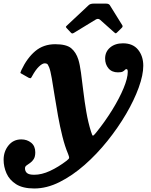

<svg xmlns="http://www.w3.org/2000/svg" viewBox="-95 -782 839 1064"><path d="M296.5 -602.5 274.5 -626Q269.5 -631.5 270.2 -633.8Q271 -636 277.5 -642L396.5 -753.5Q405.5 -762 424.5 -762H492Q508 -762 513.5 -753.5L583 -641.5Q587 -634.5 579.5 -627.5L554.5 -603Q548 -596.5 545.8 -597.2Q543.5 -598 538 -602.5L459.5 -672.5Q448.5 -682 434.5 -673L314 -599.5Q307 -595.5 303.8 -596.8Q300.5 -598 296.5 -602.5ZM558.5 -381Q525 -381 506.2 -403.2Q487.5 -425.5 487.5 -457.5Q487.5 -495 515 -518.5Q542.5 -542 586.5 -542Q641.5 -542 670.2 -506.5Q699 -471 699 -417.5Q699 -366.5 673.8 -296.8Q648.5 -227 603.8 -150.5Q559 -74 500.2 -0.8Q441.5 72.5 373.8 132Q306 191.5 235 227Q164 262.5 95 262.5Q31.5 262.5 -5.8 238.8Q-43 215 -59 178.5Q-75 142 -75 103.5Q-75 57.5 -48 24Q-21 -9.5 23 -9.5Q55 -9.5 77.8 9Q100.5 27.5 100.5 62Q100.5 86 92 99.5Q83.5 113 72 120.8Q60.5 128.5 52 134.8Q43.5 141 43.5 150.5Q43.5 167.5 54.8 177Q66 186.5 94.5 186.5Q136 186.5 182 165.2Q228 144 274.5 108.5Q287.5 98 288.2 93.2Q289 88.5 282.5 71.5Q264.5 29 250.8 -26.2Q237 -81.5 226.5 -140Q216 -198.5 207.5 -252.5Q199 -306.5 192 -347.8Q185 -389 177.5 -408.5Q174.5 -416.5 170 -423.8Q165.5 -431 152.5 -431Q139.5 -431 120.8 -413Q102 -395 83 -360Q79 -352 76 -349.5Q73 -347 64 -351L28 -371.5Q17.5 -376 18.2 -379.8Q19 -383.5 23.5 -393.5Q55 -460.5 100.5 -498.8Q146 -537 211 -537Q273 -537 299.8 -514.5Q326.5 -492 339 -452.5Q347.5 -425.5 353.8 -379Q360 -332.5 366.8 -276Q373.5 -219.5 383.5 -161.2Q393.5 -103 409.5 -52.5Q416.5 -28.5 420.8 -30Q425 -31.5 438 -47.5Q488 -109.5 527.5 -173.8Q567 -238 590 -293.5Q613 -349 613 -384Q613 -399 606 -399Q600.5 -399 597 -394.5Q593.5 -390 585.5 -385.5Q577.5 -381 558.5 -381Z"/></svg>

Font: Besley*
Style: Bold Italic
Weight: 700
Italic angle: -13°
Designer: Owen Earl
Foundry: indestructible type*
Version: Version 2.000; ttfautohint (v1.8.3)